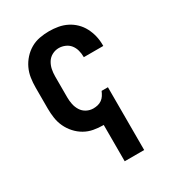

<svg xmlns="http://www.w3.org/2000/svg" viewBox="-180 -631 859 948"><g transform="rotate(-30 250.0 -156.5)"><path d="M250 215V8H247Q220 8 193 3Q166 -2 142.5 -15.5Q119 -29 100.5 -49.5Q82 -70 70.5 -94.5Q59 -119 55 -146Q51 -173 51 -200V-320Q51 -347 55 -374Q59 -401 70.5 -425.5Q82 -450 100.5 -470.5Q119 -491 142.5 -504.5Q166 -518 193 -523Q220 -528 247 -528Q273 -528 298.5 -523.5Q324 -519 347 -507.5Q370 -496 388.5 -478Q407 -460 419 -437Q431 -414 437 -389Q443 -364 443 -338V-331H332V-334Q332 -353 327 -371Q322 -389 311 -403Q300 -417 282.5 -424.5Q265 -432 247 -432Q227 -432 209 -422.5Q191 -413 180.5 -396Q170 -379 166 -359.5Q162 -340 162 -320V-200Q162 -180 166 -160.5Q170 -141 180.5 -124Q191 -107 209 -97.5Q227 -88 247 -88Q260 -88 272.5 -91Q285 -94 295.5 -101.5Q306 -109 313 -120Q320 -131 325 -143H361V215Z"/></g></svg>

Font: Iosevka Custom
Style: Bold
Weight: 700
Monospace: yes
Designer: Belleve Invis
Foundry: Belleve Invis
Version: Version 30.3.3; ttfautohint (v1.8.3)